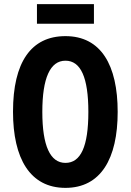

<svg xmlns="http://www.w3.org/2000/svg" viewBox="-20 -900 633 930"><path d="M435 -880H159V-785H435ZM550 -358C550 -585 469 -725 297 -725C131 -725 43 -599 43 -359C43 -133 125 10 297 10C468 10 550 -131 550 -358ZM185 -358C185 -522 223 -606 297 -606C371 -606 408 -525 408 -358C408 -190 371 -111 297 -111C223 -111 185 -194 185 -358Z"/></svg>

Font: Noto Sans Armenian ExtraCondensed
Style: Regular
Weight: 400
Width: 2
Designer: Monotype Design Team
Foundry: Monotype Imaging Inc.
Version: Version 2.008